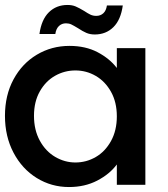

<svg xmlns="http://www.w3.org/2000/svg" viewBox="-29 -745 679 774"><path d="M251 -560Q316 -560 364.5 -534.5Q413 -509 442 -471V-551H557V0H442V-82Q413 -43 363 -17Q313 9 249 9Q178 9 119 -27.5Q60 -64 25.5 -129.5Q-9 -195 -9 -278Q-9 -361 25.5 -425Q60 -489 119.5 -524.5Q179 -560 251 -560ZM275 -461Q231 -461 193 -439.5Q155 -418 131.5 -376.5Q108 -335 108 -278Q108 -221 131.5 -178Q155 -135 193.5 -112.5Q232 -90 275 -90Q319 -90 357 -112Q395 -134 418.5 -176.5Q442 -219 442 -276Q442 -333 418.5 -375Q395 -417 357 -439Q319 -461 275 -461ZM243 -725Q262 -725 276 -719Q290 -713 310 -701Q325 -691 335.5 -686Q346 -681 359 -681Q376 -681 387.5 -691.5Q399 -702 402 -723H466Q458 -665 428 -635.5Q398 -606 353 -606Q334 -606 319 -612.5Q304 -619 286 -631Q268 -642 258.5 -646.5Q249 -651 237 -651Q220 -651 208.5 -640Q197 -629 194 -608H130Q138 -666 168 -695.5Q198 -725 243 -725Z"/></svg>

Font: Poppins Medium A&M
Style: Regular
Weight: 500
Designer: Ninad Kale (Devanagari), Jonny Pinhorn (Latin)
Foundry: Indian Type Foundry
Version: 4.004